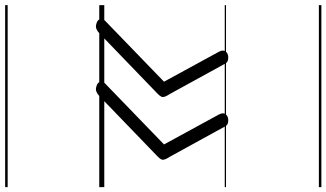

<svg xmlns="http://www.w3.org/2000/svg" viewBox="-288 -638 1300 765"><g transform="rotate(90 362.5 -255.0)"><path d="M76 12Q66 10 60.5 4.5Q55 -1 54.5 -8.5Q54 -16 62 -23L305 -258L185 -478Q177 -494 185 -504Q193 -514 209 -514Q219 -514 225.5 -510Q232 -506 235 -498L353 -283Q360 -272 363 -265.5Q366 -259 366 -253Q366 -247 359.5 -239.5Q353 -232 339 -219L114 -2Q105 7 95.5 11Q86 15 76 12ZM326 12Q316 10 310.5 4.5Q305 -1 304.5 -8.5Q304 -16 312 -23L555 -258L435 -478Q427 -494 435 -504Q443 -514 459 -514Q469 -514 475.5 -510Q482 -506 485 -498L603 -283Q610 -272 613 -265.5Q616 -259 616 -253Q616 -247 609.5 -239.5Q603 -232 589 -219L364 -2Q355 7 345.5 11Q336 15 326 12ZM0 365H725V375H0ZM0 -20H725V0H0ZM0 -505H725V-500H0ZM0 -885H725V-875H0Z"/></g></svg>

Font: Playwrite IS Guides
Style: Regular
Weight: 400
Designer: Veronika Burian, José Scaglione
Foundry: TypeTogether
Version: Version 1.003